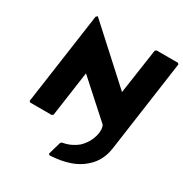

<svg xmlns="http://www.w3.org/2000/svg" viewBox="-245 -1017 1415 1487"><g transform="rotate(30 462.0 -274.0)"><path d="M448 152H446L435 162L402 276L411 286H414C476 283 610 271 703 190L712 182C760 140 797 80 809 -5L924 -822L915 -832H723L712 -822L653 -419L197 -834L184 -822L68 -3L77 7H271L282 -3L339 -405L649 -126C674 -85 657 21 577 94C545 120 502 143 448 152Z"/></g></svg>

Font: Hussar Woodtype
Style: UltraObl
Weight: 900
Foundry: Cannot Into Space Fonts
Version: Version 1.07